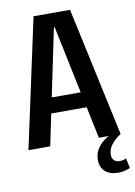

<svg xmlns="http://www.w3.org/2000/svg" viewBox="-98 -762 719 1026"><g transform="rotate(-10 262.0 -249.0)"><path d="M158 -700H356L507 0H389L259 -623H255L125 0H7ZM137 -256H377V-172H137ZM459 202Q414 202 388.5 179Q363 156 363 115Q363 78 386 47Q409 16 452 -5L507 0Q470 25 453 49.5Q436 74 436 100Q436 120 447 131Q458 142 477 142Q497 142 513 134L524 188Q511 194 494 198Q477 202 459 202Z"/></g></svg>

Font: Pathway Extreme Condensed SemiBold
Style: Regular
Weight: 600
Width: 3
Version: Version 1.001;gftools[0.9.26]